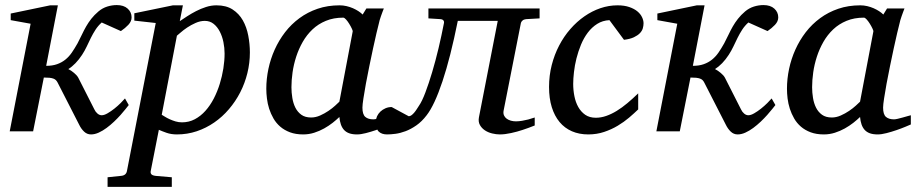

<svg xmlns="http://www.w3.org/2000/svg" viewBox="-20 -515 3595 753"><path d="M496.1 -446.8Q496.1 -431.2 483.4 -417.7Q470.7 -404.3 454.1 -393.1L378.9 -426.8Q364.7 -414.1 354.7 -398.7Q344.7 -383.3 336.4 -366.5Q328.1 -349.6 320.1 -332.5Q312 -315.4 301.8 -299.8Q290 -281.7 276.1 -267.3Q262.2 -252.9 248 -244.1Q258.8 -238.8 270.5 -229Q282.2 -219.2 287.1 -210L350.1 -85.9Q354.5 -76.2 362.3 -69.6Q370.1 -63 378.9 -63Q388.7 -63 402.1 -70.8Q415.5 -78.6 428.7 -89.1Q441.9 -99.6 453.1 -110.8Q464.4 -122.1 470.2 -128.9L484.9 -103Q481 -98.1 472.7 -87.6Q464.4 -77.1 452.9 -64.2Q441.4 -51.3 427.2 -37.8Q413.1 -24.4 397.9 -13.2Q382.8 -2 367.2 5.1Q351.6 12.2 336.9 12.2Q321.3 12.2 309.8 1.2Q298.3 -9.8 291 -24.9L206.1 -190.9Q203.1 -196.8 199.2 -200.7Q195.3 -204.6 189.2 -206.8Q183.1 -209 174.1 -210Q165 -210.9 151.9 -210.9L109.9 0H18.1L100.1 -421.9L22 -436V-461.9L176.8 -494.1H207L161.1 -256.8Q185.5 -256.8 203.6 -263.2Q221.7 -269.5 236.1 -281Q250.5 -292.5 261.7 -308.8Q272.9 -325.2 284.2 -345.2Q293.5 -362.8 301.3 -379.4Q309.1 -396 317.9 -411.4Q326.7 -426.8 338.1 -441.4Q349.6 -456.1 366.2 -470.2Q381.8 -483.4 400.6 -489.3Q419.4 -495.1 438 -495.1Q465.3 -495.1 480.7 -481.2Q496.1 -467.3 496.1 -446.8Z M860.8 -305.2Q860.8 -327.1 856.2 -349.9Q851.6 -372.6 842 -391.1Q832.5 -409.7 817.9 -421.4Q803.2 -433.1 783.2 -433.1Q765.1 -433.1 747.1 -425Q729 -417 714.1 -407Q699.2 -397 688.5 -387.5Q677.7 -377.9 673.8 -375L614.3 -64.9Q618.7 -62.5 626.7 -57.4Q634.8 -52.2 645.5 -47.4Q656.2 -42.5 668.5 -38.8Q680.7 -35.2 693.8 -35.2Q721.2 -35.2 744.1 -47.4Q767.1 -59.6 785.6 -80.3Q804.2 -101.1 818.4 -128.4Q832.5 -155.8 841.8 -185.8Q851.1 -215.8 856 -246.6Q860.8 -277.3 860.8 -305.2ZM960 -309.1Q960 -268.1 950.2 -228.3Q940.4 -188.5 922.1 -152.8Q903.8 -117.2 877.9 -86.9Q852.1 -56.6 820.3 -34.7Q788.6 -12.7 751.5 -0.2Q714.4 12.2 673.8 12.2Q651.4 12.2 633.3 5.9Q615.2 -0.5 603 -5.9L571.3 154.8Q569.3 163.1 573.5 168.2Q577.6 173.3 590.8 174.8L653.8 180.2V217.8H401.9V180.2L454.1 174.8Q475.1 173.3 478 154.8L590.8 -424.8L506.8 -434.1V-462.9L658.2 -494.1H697.3L685.1 -432.1Q697.8 -440.4 714.1 -451.2Q730.5 -461.9 749 -471.4Q767.6 -481 787.8 -487.5Q808.1 -494.1 829.1 -494.1Q867.2 -494.1 892.3 -477.8Q917.5 -461.4 932.4 -435.1Q947.3 -408.7 953.6 -375.5Q960 -342.3 960 -309.1Z M1363.3 -392.1Q1363.8 -394.5 1359.6 -403.3Q1355.5 -412.1 1349.6 -421.6Q1343.8 -431.2 1337.2 -438.5Q1330.6 -445.8 1326.2 -445.8Q1288.1 -445.8 1258.1 -433.3Q1228 -420.9 1205.6 -399.7Q1183.1 -378.4 1167.2 -350.6Q1151.4 -322.8 1141.6 -292.5Q1131.8 -262.2 1127.4 -231.4Q1123 -200.7 1123 -172.9Q1123 -151.9 1126.5 -130.9Q1129.9 -109.9 1138.4 -92.8Q1147 -75.7 1161.9 -64.9Q1176.8 -54.2 1200.2 -54.2Q1217.8 -54.2 1235.4 -62Q1252.9 -69.8 1268.1 -80.1Q1283.2 -90.3 1294.4 -100.6Q1305.7 -110.8 1311 -116.2ZM1510.3 -26.9Q1504.4 -24.4 1488.8 -17.8Q1473.1 -11.2 1453.9 -4.6Q1434.6 2 1414.8 7.1Q1395 12.2 1380.4 12.2Q1362.3 12.2 1349.9 7.8Q1337.4 3.4 1329.3 -5.4Q1321.3 -14.2 1316.9 -26.9Q1312.5 -39.6 1311 -56.2Q1299.8 -45.4 1284.7 -33.4Q1269.5 -21.5 1251.2 -11.2Q1232.9 -1 1212.2 5.6Q1191.4 12.2 1168.9 12.2Q1139.6 12.2 1117.4 3.9Q1095.2 -4.4 1079.1 -18.3Q1063 -32.2 1052.5 -50.5Q1042 -68.8 1035.6 -88.6Q1029.3 -108.4 1026.9 -128.7Q1024.4 -148.9 1024.4 -167Q1024.4 -205.6 1032.7 -244.9Q1041 -284.2 1057.4 -320.6Q1073.7 -356.9 1098.1 -388.7Q1122.6 -420.4 1154.5 -443.8Q1186.5 -467.3 1225.8 -480.7Q1265.1 -494.1 1312 -494.1Q1325.7 -494.1 1339.1 -491Q1352.5 -487.8 1364.3 -482.7Q1376 -477.5 1385.7 -471.2Q1395.5 -464.8 1402.3 -458L1417 -481.9H1485.4Q1482.9 -476.1 1480 -468Q1477.1 -460 1474.1 -451.7Q1471.2 -443.4 1469 -436Q1466.8 -428.7 1466.3 -424.8Q1462.9 -411.6 1456.5 -385Q1450.2 -358.4 1443.1 -325.2Q1436 -292 1428.5 -255.6Q1420.9 -219.2 1415 -186.8Q1409.2 -154.3 1405.3 -129.2Q1401.4 -104 1401.4 -92.8Q1401.4 -66.4 1412.6 -56.6Q1423.8 -46.9 1444.3 -46.9Q1449.2 -46.9 1458.7 -49.1Q1468.3 -51.3 1478.5 -54.2Q1488.8 -57.1 1497.6 -59.6Q1506.3 -62 1510.3 -63Z M2043 -439.9Q2034.2 -439 2029.1 -434.3Q2023.9 -429.7 2022.9 -424.8L1955.1 -81.1Q1953.1 -70.8 1956.5 -62.7Q1960 -54.7 1967 -49.6Q1974.1 -44.4 1983.6 -41.7Q1993.2 -39.1 2003.4 -39.1Q2014.6 -39.1 2027.6 -41.3Q2040.5 -43.5 2051.8 -46.4Q2064.5 -49.8 2077.1 -54.2V-22.9Q2053.2 -13.2 2029.3 -5.4Q2008.8 1.5 1984.6 6.8Q1960.4 12.2 1939.9 12.2Q1925.8 12.2 1909.9 8.3Q1894 4.4 1881.6 -3.9Q1869.1 -12.2 1862.1 -24.9Q1855 -37.6 1858.4 -55.2L1932.1 -433.1H1775.4Q1746.6 -289.6 1715.3 -196Q1684.1 -102.5 1653.3 -63Q1634.3 -38.1 1612.8 -23.2Q1591.3 -8.3 1570.6 -0.5Q1549.8 7.3 1531 9.8Q1512.2 12.2 1498 12.2Q1477.5 12.2 1465.8 1.5Q1454.1 -9.3 1454.1 -38.1Q1454.1 -48.8 1458.7 -59.1Q1463.4 -69.3 1471.9 -77.4Q1480.5 -85.4 1491.7 -90.3Q1502.9 -95.2 1516.1 -95.2L1583 -59.1Q1588.4 -59.1 1594 -63.2Q1599.6 -67.4 1604.7 -73.5Q1609.9 -79.6 1614.5 -86.9Q1619.1 -94.2 1623 -100.1Q1635.3 -117.7 1648.4 -152.6Q1661.6 -187.5 1674.8 -231.7Q1688 -275.9 1700 -326.2Q1711.9 -376.5 1721.2 -424.8Q1722.7 -429.7 1719.5 -434.3Q1716.3 -439 1708 -439.9L1660.2 -442.9V-481.9H2096.2V-442.9Z M2503.9 -423.8Q2503.9 -414.1 2501 -403.8Q2498 -393.6 2489.5 -384.8Q2481 -376 2466.1 -368.9Q2451.2 -361.8 2427.2 -358.9L2370.1 -436Q2343.3 -434.6 2322.3 -421.4Q2301.3 -408.2 2285.4 -387.2Q2269.5 -366.2 2258.5 -339.6Q2247.6 -313 2240.7 -285.6Q2233.9 -258.3 2231 -232.2Q2228 -206.1 2228 -186Q2228 -161.6 2232.7 -137.9Q2237.3 -114.3 2247.8 -95.5Q2258.3 -76.7 2275.1 -64.9Q2292 -53.2 2316.9 -53.2Q2336.9 -53.2 2357.4 -60.3Q2377.9 -67.4 2398.7 -80.1Q2419.4 -92.8 2440.4 -110.4Q2461.4 -127.9 2482.9 -148.9V-85.9Q2467.3 -70.8 2447.3 -53.7Q2427.2 -36.6 2402.8 -22Q2378.4 -7.3 2349.4 2.4Q2320.3 12.2 2287.1 12.2Q2251.5 12.2 2222.9 -0.2Q2194.3 -12.7 2174.6 -36.4Q2154.8 -60.1 2144 -94.7Q2133.3 -129.4 2133.3 -173.8Q2133.3 -218.8 2143.8 -259.8Q2154.3 -300.8 2172.9 -336.4Q2191.4 -372.1 2216.8 -401.1Q2242.2 -430.2 2272 -450.9Q2301.8 -471.7 2334.7 -482.9Q2367.7 -494.1 2401.9 -494.1Q2428.7 -494.1 2448.2 -487.3Q2467.8 -480.5 2480 -470.2Q2492.2 -460 2498 -447.5Q2503.9 -435.1 2503.9 -423.8Z M3032.2 -446.8Q3032.2 -431.2 3019.5 -417.7Q3006.8 -404.3 2990.2 -393.1L2915 -426.8Q2900.9 -414.1 2890.9 -398.7Q2880.9 -383.3 2872.6 -366.5Q2864.3 -349.6 2856.2 -332.5Q2848.1 -315.4 2837.9 -299.8Q2826.2 -281.7 2812.3 -267.3Q2798.3 -252.9 2784.2 -244.1Q2794.9 -238.8 2806.6 -229Q2818.4 -219.2 2823.2 -210L2886.2 -85.9Q2890.6 -76.2 2898.4 -69.6Q2906.2 -63 2915 -63Q2924.8 -63 2938.2 -70.8Q2951.7 -78.6 2964.8 -89.1Q2978 -99.6 2989.3 -110.8Q3000.5 -122.1 3006.3 -128.9L3021 -103Q3017.1 -98.1 3008.8 -87.6Q3000.5 -77.1 2989 -64.2Q2977.5 -51.3 2963.4 -37.8Q2949.2 -24.4 2934.1 -13.2Q2918.9 -2 2903.3 5.1Q2887.7 12.2 2873 12.2Q2857.4 12.2 2845.9 1.2Q2834.5 -9.8 2827.1 -24.9L2742.2 -190.9Q2739.3 -196.8 2735.4 -200.7Q2731.4 -204.6 2725.3 -206.8Q2719.2 -209 2710.2 -210Q2701.2 -210.9 2688 -210.9L2646 0H2554.2L2636.2 -421.9L2558.1 -436V-461.9L2712.9 -494.1H2743.2L2697.3 -256.8Q2721.7 -256.8 2739.7 -263.2Q2757.8 -269.5 2772.2 -281Q2786.6 -292.5 2797.9 -308.8Q2809.1 -325.2 2820.3 -345.2Q2829.6 -362.8 2837.4 -379.4Q2845.2 -396 2854 -411.4Q2862.8 -426.8 2874.3 -441.4Q2885.7 -456.1 2902.3 -470.2Q2918 -483.4 2936.8 -489.3Q2955.6 -495.1 2974.1 -495.1Q3001.5 -495.1 3016.8 -481.2Q3032.2 -467.3 3032.2 -446.8Z M3405.3 -392.1Q3405.8 -394.5 3401.6 -403.3Q3397.5 -412.1 3391.6 -421.6Q3385.7 -431.2 3379.2 -438.5Q3372.6 -445.8 3368.2 -445.8Q3330.1 -445.8 3300 -433.3Q3270 -420.9 3247.6 -399.7Q3225.1 -378.4 3209.2 -350.6Q3193.4 -322.8 3183.6 -292.5Q3173.8 -262.2 3169.4 -231.4Q3165 -200.7 3165 -172.9Q3165 -151.9 3168.5 -130.9Q3171.9 -109.9 3180.4 -92.8Q3189 -75.7 3203.9 -64.9Q3218.8 -54.2 3242.2 -54.2Q3259.8 -54.2 3277.3 -62Q3294.9 -69.8 3310.1 -80.1Q3325.2 -90.3 3336.4 -100.6Q3347.7 -110.8 3353 -116.2ZM3552.2 -26.9Q3546.4 -24.4 3530.8 -17.8Q3515.1 -11.2 3495.8 -4.6Q3476.6 2 3456.8 7.1Q3437 12.2 3422.4 12.2Q3404.3 12.2 3391.8 7.8Q3379.4 3.4 3371.3 -5.4Q3363.3 -14.2 3358.9 -26.9Q3354.5 -39.6 3353 -56.2Q3341.8 -45.4 3326.7 -33.4Q3311.5 -21.5 3293.2 -11.2Q3274.9 -1 3254.2 5.6Q3233.4 12.2 3210.9 12.2Q3181.6 12.2 3159.4 3.9Q3137.2 -4.4 3121.1 -18.3Q3105 -32.2 3094.5 -50.5Q3084 -68.8 3077.6 -88.6Q3071.3 -108.4 3068.8 -128.7Q3066.4 -148.9 3066.4 -167Q3066.4 -205.6 3074.7 -244.9Q3083 -284.2 3099.4 -320.6Q3115.7 -356.9 3140.1 -388.7Q3164.6 -420.4 3196.5 -443.8Q3228.5 -467.3 3267.8 -480.7Q3307.1 -494.1 3354 -494.1Q3367.7 -494.1 3381.1 -491Q3394.5 -487.8 3406.2 -482.7Q3418 -477.5 3427.7 -471.2Q3437.5 -464.8 3444.3 -458L3459 -481.9H3527.3Q3524.9 -476.1 3522 -468Q3519 -460 3516.1 -451.7Q3513.2 -443.4 3511 -436Q3508.8 -428.7 3508.3 -424.8Q3504.9 -411.6 3498.5 -385Q3492.2 -358.4 3485.1 -325.2Q3478 -292 3470.5 -255.6Q3462.9 -219.2 3457 -186.8Q3451.2 -154.3 3447.3 -129.2Q3443.4 -104 3443.4 -92.8Q3443.4 -66.4 3454.6 -56.6Q3465.8 -46.9 3486.3 -46.9Q3491.2 -46.9 3500.7 -49.1Q3510.3 -51.3 3520.5 -54.2Q3530.8 -57.1 3539.6 -59.6Q3548.3 -62 3552.2 -63Z"/></svg>

Font: Charis SIL Cyr
Style: Italic
Weight: 400
Italic angle: -11°
Foundry: SIL International
Version: Version 5.000